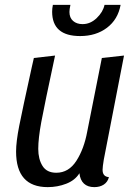

<svg xmlns="http://www.w3.org/2000/svg" viewBox="-20 -748 549 788"><path d="M401 -51Q401 -23 427 -21Q422 -1 406 9.5Q390 20 367 20Q340 20 324.5 5.5Q309 -9 306 -37Q288 -8 252 6Q216 20 176 20Q46 20 46 -126Q46 -166 59 -232Q72 -298 111 -475L119 -510L206 -520Q162 -315 149.5 -247.5Q137 -180 137 -137Q137 -95 154.5 -67Q172 -39 211 -39Q262 -39 293.5 -88Q325 -137 338 -208L398 -510L489 -520L406 -93Q401 -63 401 -51ZM265 -699Q265 -675 280 -662Q295 -649 319 -649Q351 -649 377 -674Q403 -699 409 -728H475Q464 -668 419 -634Q374 -600 309 -600Q194 -600 194 -700Q194 -713 197 -728H269Q265 -709 265 -699Z"/></svg>

Font: Sansita Light Italic
Style: Regular
Weight: 300
Italic angle: -11°
Designer: Pablo Cosgaya
Foundry: Omnibus-Type
Version: Version 1.006